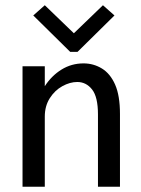

<svg xmlns="http://www.w3.org/2000/svg" viewBox="-20 -713 540 733"><path d="M66 0V-460H151V-384Q177 -424 215 -447.5Q253 -471 299 -471Q337 -471 369 -451.5Q401 -432 419.5 -390Q438 -348 438 -278V0H354V-276Q354 -343 331.5 -371.5Q309 -400 275 -400Q247 -400 218 -384Q189 -368 170 -338Q151 -308 151 -268V0ZM151 -693 262 -586 373 -693 417 -654 276 -515H248L107 -654Z"/></svg>

Font: Inconsolata Medium
Style: Regular
Weight: 500
Monospace: yes
Designer: Raph Levien, Cyreal, Brenton Simpson
Foundry: Raph Levien, Cyreal, Google
Version: Version 3.001; ttfautohint (v1.8.2.53-6de2)